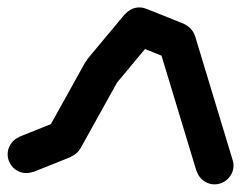

<svg xmlns="http://www.w3.org/2000/svg" viewBox="-20 -450 640 510"><path d="M0.3 -40Q0.3 -26.7 7 -15.2Q13.7 -3.7 25.2 3Q36.7 9.7 50 9.7Q63.3 9.7 74.8 3Q86.3 -3.7 93.3 -15.2Q100.3 -26.7 100.3 -40Q100.3 -53.3 93.3 -64.8Q86.3 -76.3 74.8 -83.3Q63.3 -90.3 50 -90.3Q36.7 -90.3 25.2 -83.3Q13.7 -76.3 7 -64.8Q0.3 -53.3 0.3 -40Z M31.3 -86.7 68.7 6.7 168.7 -33.3 131.3 -126.7Z M100.3 -80Q100.3 -66.7 107 -55.2Q113.7 -43.7 125.2 -37Q136.7 -30.3 150 -30.3Q163.3 -30.3 174.8 -37Q186.3 -43.7 193.3 -55.2Q200.3 -66.7 200.3 -80Q200.3 -93.3 193.3 -104.8Q186.3 -116.3 174.8 -123.3Q163.3 -130.3 150 -130.3Q136.7 -130.3 125.2 -123.3Q113.7 -116.3 107 -104.8Q100.3 -93.3 100.3 -80Z M106.3 -104.3 193.7 -55.7 293.7 -235.7 206.3 -284.3Z M200.3 -260Q200.3 -246.7 207 -235.2Q213.7 -223.7 225.2 -217Q236.7 -210.3 250 -210.3Q263.3 -210.3 274.8 -217Q286.3 -223.7 293.3 -235.2Q300.3 -246.7 300.3 -260Q300.3 -273.3 293.3 -284.8Q286.3 -296.3 274.8 -303.3Q263.3 -310.3 250 -310.3Q236.7 -310.3 225.2 -303.3Q213.7 -296.3 207 -284.8Q200.3 -273.3 200.3 -260Z M211.3 -292 288.7 -228 388.7 -348 311.3 -412Z M300.3 -380Q300.3 -366.7 307 -355.2Q313.7 -343.7 325.2 -337Q336.7 -330.3 350 -330.3Q363.3 -330.3 374.8 -337Q386.3 -343.7 393.3 -355.2Q400.3 -366.7 400.3 -380Q400.3 -393.3 393.3 -404.8Q386.3 -416.3 374.8 -423.3Q363.3 -430.3 350 -430.3Q336.7 -430.3 325.2 -423.3Q313.7 -416.3 307 -404.8Q300.3 -393.3 300.3 -380Z M368.7 -426.7 331.3 -333.3 431.3 -293.3 468.7 -386.7Z M400.3 -340Q400.3 -326.7 407 -315.2Q413.7 -303.7 425.2 -297Q436.7 -290.3 450 -290.3Q463.3 -290.3 474.8 -297Q486.3 -303.7 493.3 -315.2Q500.3 -326.7 500.3 -340Q500.3 -353.3 493.3 -364.8Q486.3 -376.3 474.8 -383.3Q463.3 -390.3 450 -390.3Q436.7 -390.3 425.2 -383.3Q413.7 -376.3 407 -364.8Q400.3 -353.3 400.3 -340Z M498 -354.7 402 -325.3 502 4.7 598 -24.7Z M500.3 -10Q500.3 3.3 507 14.8Q513.7 26.3 525.2 33Q536.7 39.7 550 39.7Q563.3 39.7 574.8 33Q586.3 26.3 593.3 14.8Q600.3 3.3 600.3 -10Q600.3 -23.3 593.3 -34.8Q586.3 -46.3 574.8 -53.3Q563.3 -60.3 550 -60.3Q536.7 -60.3 525.2 -53.3Q513.7 -46.3 507 -34.8Q500.3 -23.3 500.3 -10Z"/></svg>

Font: Linefont Thin
Style: Regular
Weight: 100
Monospace: yes
Version: Version 3.002;gftools[0.9.33]